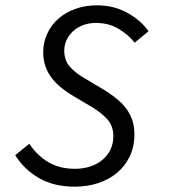

<svg xmlns="http://www.w3.org/2000/svg" viewBox="-20 -688 640 720"><path d="M261 12Q182 12 126.5 -20Q71 -52 37 -106L90 -149Q120 -104 162 -79.5Q204 -55 261 -55Q292 -55 318 -63.5Q344 -72 363.5 -88Q383 -104 394 -126.5Q405 -149 405 -177Q405 -215 383 -240Q361 -265 324 -287L248 -332Q227 -345 208 -360.5Q189 -376 174 -395.5Q159 -415 150.5 -439Q142 -463 142 -492Q142 -529 157 -561.5Q172 -594 198.5 -617.5Q225 -641 262 -654.5Q299 -668 343 -668Q407 -668 457.5 -640Q508 -612 537 -571L485 -528Q461 -558 424.5 -580Q388 -602 339 -602Q313 -602 291 -593.5Q269 -585 253.5 -570.5Q238 -556 229.5 -537.5Q221 -519 221 -498Q221 -460 243.5 -436Q266 -412 298 -394L377 -347Q400 -332 419.5 -316Q439 -300 453.5 -280.5Q468 -261 476 -237.5Q484 -214 484 -184Q484 -138 466.5 -101.5Q449 -65 419 -40Q389 -15 348.5 -1.5Q308 12 261 12Z"/></svg>

Font: Source Code Pro
Style: Italic
Weight: 400
Italic angle: -11°
Monospace: yes
Designer: Paul D. Hunt, Teo Tuominen
Foundry: Adobe Systems Incorporated
Version: Version 1.050;PS 1.000;hotconv 16.6.51;makeotf.lib2.5.65220